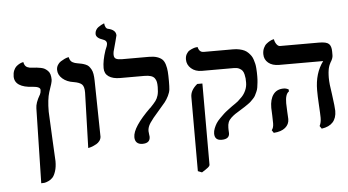

<svg xmlns="http://www.w3.org/2000/svg" viewBox="-60 -855 2136 1180"><g transform="rotate(-5 1008.0 -264.5)"><path d="M149.9 198.2 160.2 -263.2Q160.2 -296.4 189 -345.2V-344.2Q195.8 -357.9 195.8 -374Q195.8 -393.6 148.9 -397Q94.7 -399.4 66.4 -418Q38.1 -436.5 38.1 -470.2Q38.1 -491.2 44.9 -507.3Q51.8 -523.4 61.5 -531.7Q71.3 -540 81.3 -545.2Q91.3 -550.3 98.1 -551.8L105 -553.2Q107.4 -540 113 -531.7Q118.7 -523.4 127.4 -520Q136.2 -516.6 141.4 -515.6Q146.5 -514.6 155.8 -514.2Q173.3 -513.2 183.3 -512.2Q193.4 -511.2 208.7 -508.3Q224.1 -505.4 233.2 -500Q242.2 -494.6 251.5 -485.8Q260.7 -477.1 264.9 -462.9Q269 -448.7 269 -430.2Q269 -414.1 248 -356Q233.9 -311.5 233.9 -235.8Q236.3 -175.8 242.2 -62Q248 51.8 249 70.8Q249 106 240.7 131.8Q232.4 157.7 221.4 169.9Q210.4 182.1 194.6 189.2Q178.7 196.3 169.7 197.3Q160.6 198.2 149.9 198.2Z M456.5 7.8 466.8 -333Q467.3 -370.6 452.9 -384.3Q438.5 -397.9 402.8 -403.8Q360.8 -409.7 334.2 -433.1Q307.6 -456.5 307.6 -487.8Q307.6 -503.9 315.7 -517.1Q323.7 -530.3 335.2 -537.6Q346.7 -544.9 358.2 -550.3Q369.6 -555.7 377.4 -557.6L385.7 -559.1Q387.7 -546.9 393.1 -538.6Q398.4 -530.3 406.7 -526.1Q415 -522 420.4 -520.3Q425.8 -518.6 434.6 -517.1Q452.1 -514.2 462.4 -511.7Q472.7 -509.3 485.4 -504.2Q498 -499 504.9 -491.5Q511.7 -483.9 518.6 -471.9Q525.4 -460 528.3 -442.6Q531.2 -425.3 531.7 -401.9L537.6 -55.2Q536.6 -41 528.1 -29.5Q519.5 -18.1 507.8 -11.5Q496.1 -4.9 484.4 -0.2Q472.7 4.4 464.4 5.9Z M661.6 -549.8Q661.6 -530.8 674.1 -524.4Q686.5 -518.1 710.4 -518.1H876.5Q906.2 -518.1 926.3 -511.5Q946.3 -504.9 958.3 -493.7Q970.2 -482.4 976.6 -460.9Q982.9 -439.5 984.6 -417Q986.3 -394.5 986.3 -357.9Q986.3 -324.7 984.4 -307.1Q982.4 -289.6 971.9 -268.3Q961.4 -247.1 949 -231.4Q936.5 -215.8 905.3 -180.2Q867.7 -138.2 851.1 -113Q834.5 -87.9 834.5 -64Q834.5 -56.6 836.4 -44.9Q838.4 -35.2 838.4 -28.8Q838.4 11.2 791.5 11.2Q768.6 11.2 756.6 -0.5Q744.6 -12.2 744.6 -34.2Q744.6 -95.2 857.4 -205.1V-204.1Q882.3 -230 892.8 -244.1Q903.3 -258.3 908.9 -277.8Q914.6 -297.4 914.6 -329.1Q914.6 -348.1 912.1 -360.1Q909.7 -372.1 902.1 -382.8Q894.5 -393.6 878.9 -398.7Q863.3 -403.8 838.4 -403.8H689.5Q644.5 -403.8 618.9 -421.4Q593.3 -439 593.3 -473.1Q593.3 -520 614.3 -582Q627.4 -609.4 627.4 -623Q627.4 -640.6 605.5 -647.9Q562.5 -661.6 562.5 -687Q562.5 -699.7 568.6 -710.4Q574.7 -721.2 584.2 -727.8Q593.8 -734.4 602.1 -738.8Q610.4 -743.2 617.7 -746.1Q619.6 -746.6 620.6 -747.1Q624 -715.3 640.6 -711.9Q689.5 -701.2 689.5 -667Q689.5 -665.5 680.4 -631.3Q671.4 -597.2 669.4 -590.8Q661.6 -568.4 661.6 -549.8Z M1140.1 217.8 1115.2 208V-250Q1115.2 -291 1158.2 -326.2H1189.9V174.8Q1189.9 182.6 1177.7 192.4Q1165.5 202.1 1140.1 217.8ZM1325.2 -42V-29.8Q1325.2 -26.4 1325.7 -19Q1326.2 -11.7 1326.2 -7.8Q1326.2 28.8 1277.8 28.8Q1234.9 28.8 1234.9 -13.2Q1234.9 -28.8 1241.7 -45.7Q1248.5 -62.5 1256.6 -75.4Q1264.6 -88.4 1281.2 -105Q1297.9 -121.6 1306.9 -130.1Q1315.9 -138.7 1336.2 -153.8Q1356.4 -168.9 1359.9 -171.4Q1363.3 -173.8 1379.9 -185.1Q1387.2 -189.5 1397.2 -198Q1407.2 -206.5 1422.6 -222.4Q1438 -238.3 1448 -261Q1458 -283.7 1458 -308.1Q1458 -324.2 1457.3 -334.2Q1456.5 -344.2 1453.1 -358.9Q1449.7 -373.5 1443.1 -382.3Q1436.5 -391.1 1423.6 -397.5Q1410.6 -403.8 1392.1 -403.8H1193.8Q1153.3 -403.8 1127.7 -426.5Q1102.1 -449.2 1102.1 -481.9Q1102.1 -501 1110.1 -515.1Q1118.2 -529.3 1129.6 -535.9Q1141.1 -542.5 1152.6 -546.6Q1164.1 -550.8 1171.9 -551.3L1180.2 -551.8Q1187.5 -519 1214.8 -519H1396Q1417.5 -519 1435.3 -515.1Q1453.1 -511.2 1466.1 -504.9Q1479 -498.5 1489.3 -488Q1499.5 -477.5 1506.1 -467.8Q1512.7 -458 1517.3 -443.6Q1522 -429.2 1524.4 -418.2Q1526.9 -407.2 1528.1 -391.1Q1529.3 -375 1529.5 -365.5Q1529.8 -356 1529.8 -340.8Q1529.8 -320.3 1527.8 -303Q1525.9 -285.6 1523.7 -272Q1521.5 -258.3 1515.4 -245.4Q1509.3 -232.4 1505.1 -223.9Q1501 -215.3 1491 -205.1Q1481 -194.8 1475.3 -189.2Q1469.7 -183.6 1456.3 -174.3Q1442.9 -165 1436.3 -160.6Q1429.7 -156.2 1413.1 -146Q1388.2 -130.9 1375.7 -122.6Q1363.3 -114.3 1349.6 -101.6Q1335.9 -88.9 1330.6 -74.7Q1325.2 -60.5 1325.2 -42Z M1692.4 -160.2Q1692.4 -149.9 1694.3 -109.9Q1694.8 -102.5 1695.3 -91.3Q1695.8 -80.1 1696.3 -72.8Q1696.8 -65.4 1696.8 -62Q1696.8 -30.3 1671.9 -9.5Q1647 11.2 1600.6 14.2L1589.4 -2.9Q1601.6 -17.1 1601.6 -44.9Q1601.6 -71.8 1600.6 -90.8Q1598.6 -128.9 1598.6 -140.1Q1598.6 -192.9 1620.4 -222.4Q1642.1 -252 1684.6 -252Q1700.7 -252 1715.3 -243.2V-231Q1692.4 -217.3 1692.4 -160.2ZM1966.8 -293.9Q1966.8 -256.3 1977.5 -191.9Q1988.8 -108.9 1988.8 -87.9Q1988.8 1 1896.5 14.2L1884.8 -2.9Q1895.5 -23.4 1895.5 -53.2Q1895.5 -73.7 1891.6 -138.2Q1888.7 -186.5 1888.7 -223.1Q1888.7 -328.1 1941.4 -398.9H1670.4Q1627.9 -398.9 1603.3 -419.4Q1578.6 -439.9 1578.6 -473.1Q1578.6 -494.1 1586.2 -510.5Q1593.8 -526.9 1604.5 -535.6Q1615.2 -544.4 1625.7 -550Q1636.2 -555.7 1644 -557.6L1651.4 -559.1Q1654.3 -541 1664.1 -527.6Q1673.8 -514.2 1685.5 -514.2H1925.8Q1971.7 -514.2 1986.6 -499.8Q2001.5 -485.4 2001.5 -452.1V-429.2Q2001.5 -412.6 1988.8 -391.1V-392.1Q1988.3 -391.1 1986.1 -387Q1983.9 -382.8 1983.2 -381.1Q1982.4 -379.4 1980.2 -375Q1978 -370.6 1977.1 -367.7Q1976.1 -364.7 1974.4 -359.4Q1972.7 -354 1971.9 -349.9Q1971.2 -345.7 1970 -339.1Q1968.8 -332.5 1968.3 -325.9Q1967.8 -319.3 1967.3 -311Q1966.8 -302.7 1966.8 -293.9Z"/></g></svg>

Font: Linear Smooth
Style: Bold
Weight: 700
Designer: Philipp H. Poll, Flanker
Foundry: Philipp H. Poll, reworked by Flanker
Version: Version 1.061 | FøM Fix